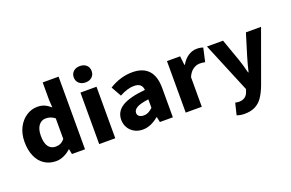

<svg xmlns="http://www.w3.org/2000/svg" viewBox="-118 -1245 2896 1908"><g transform="rotate(-20 1330.5 -291.5)"><path d="M42 -273Q42 -359 75.5 -424Q109 -489 163.5 -524Q218 -559 279 -559Q322 -559 354.5 -544.5Q387 -530 419 -502L414 -584V-768H582V0H444L433 -54H429Q396 -23 355.5 -5Q315 13 275 13Q205 13 152 -21.5Q99 -56 70.5 -121Q42 -186 42 -273ZM414 -171V-388Q373 -422 318 -422Q273 -422 244 -384Q215 -346 215 -275Q215 -199 242 -161.5Q269 -124 320 -124Q348 -124 371 -135Q394 -146 414 -171Z M732 -545H902V0H732ZM721 -709Q721 -748 747.5 -771.5Q774 -795 816 -795Q858 -795 884 -771.5Q910 -748 910 -709Q910 -670 884 -646Q858 -622 816 -622Q774 -622 747.5 -646Q721 -670 721 -709Z M1020 -151Q1020 -238 1097 -286.5Q1174 -335 1343 -351Q1340 -387 1318.5 -406Q1297 -425 1252 -425Q1218 -425 1181.5 -414Q1145 -403 1100 -379L1040 -486Q1158 -559 1284 -559Q1395 -559 1453 -497Q1511 -435 1511 -309V0H1374L1362 -56H1358Q1275 13 1191 13Q1141 13 1102 -9Q1063 -31 1041.5 -68.5Q1020 -106 1020 -151ZM1343 -161V-251Q1256 -240 1219 -218.5Q1182 -197 1182 -165Q1182 -142 1200 -129Q1218 -116 1248 -116Q1274 -116 1295 -126.5Q1316 -137 1343 -161Z M1647 -545H1786L1797 -450H1802Q1832 -503 1875 -531Q1918 -559 1964 -559Q2005 -559 2032 -548L2000 -405Q1972 -411 1942 -411Q1907 -411 1872.5 -387Q1838 -363 1817 -313V0H1647Z M2113 198 2143 75Q2168 80 2182 80Q2258 80 2281 11L2290 -15L2070 -545H2240L2321 -317Q2342 -259 2366 -163H2371Q2390 -244 2412 -317L2482 -545H2642L2443 3Q2415 76 2383.5 121Q2352 166 2306 189Q2260 212 2194 212Q2148 212 2113 198Z"/></g></svg>

Font: Nebula Sans Bold
Style: Regular
Weight: 700
Designer: Paul D. Hunt for Adobe (as Source Sans)
Foundry: Nebula Entertainment & Broadcasting LLC
Version: Version 1.010